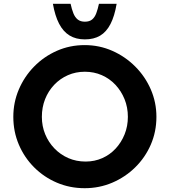

<svg xmlns="http://www.w3.org/2000/svg" viewBox="-20 -981 892 1009"><path d="M50 -367Q50 -443 79 -511Q108 -579 159.5 -631.5Q211 -684 279 -714Q347 -744 425 -744Q502 -744 570 -714Q638 -684 690.5 -631.5Q743 -579 772.5 -511Q802 -443 802 -367Q802 -289 772.5 -221Q743 -153 690.5 -101.5Q638 -50 570 -21Q502 8 425 8Q347 8 279 -21Q211 -50 159.5 -101.5Q108 -153 79 -221Q50 -289 50 -367ZM200 -367Q200 -318 217.5 -275.5Q235 -233 266.5 -200.5Q298 -168 339.5 -150Q381 -132 430 -132Q477 -132 517.5 -150Q558 -168 588 -200.5Q618 -233 635 -275.5Q652 -318 652 -367Q652 -417 634.5 -460Q617 -503 586.5 -535.5Q556 -568 515 -586Q474 -604 426 -604Q378 -604 337 -586Q296 -568 265 -535.5Q234 -503 217 -460Q200 -417 200 -367ZM426 -774Q379 -774 345.5 -794.5Q312 -815 290.5 -856.5Q269 -898 258 -961H351Q357 -933 365.5 -911.5Q374 -890 388.5 -878.5Q403 -867 426 -867Q450 -867 464 -878.5Q478 -890 486 -911.5Q494 -933 500 -961H593Q582 -896 560.5 -854.5Q539 -813 506 -793.5Q473 -774 426 -774Z"/></svg>

Font: Josefin Sans Thin
Style: Bold
Weight: 700
Version: Version 2.000